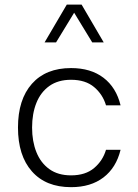

<svg xmlns="http://www.w3.org/2000/svg" viewBox="-20 -792 587 818"><path d="M282.7 -502Q366.7 -502 420.9 -460.7Q475.1 -419.4 493.7 -343.3H431.6Q418 -389.6 381.1 -420.9Q344.2 -452.1 282.7 -452.1Q227.5 -452.1 190.4 -425.8Q153.3 -399.4 135 -353.5Q116.7 -307.6 116.7 -248.5Q116.7 -189.9 135 -144Q153.3 -98.1 190.2 -71.5Q227.1 -44.9 282.7 -44.9Q344.2 -44.9 381.1 -76.2Q418 -107.4 431.6 -153.8H493.7Q475.1 -77.6 420.9 -36.1Q366.7 5.4 282.7 5.4Q175.3 5.4 116 -61.8Q56.6 -128.9 56.6 -248.5Q56.6 -368.2 116 -435.1Q175.3 -502 282.7 -502ZM421.9 -611.3H373L295.9 -737.8L218.8 -611.3H169.9L264.6 -772.5H327.6Z"/></svg>

Font: Estedad-FD Light
Style: Regular
Weight: 300
Designer: Amin Abedi
Version: Version 7.3